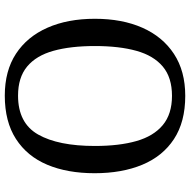

<svg xmlns="http://www.w3.org/2000/svg" viewBox="-16 -748 775 782"><g transform="rotate(-90 371.0 -357.5)"><path d="M371 10Q265 10 195 -36Q125 -82 90.5 -165Q56 -248 56 -359Q56 -470 90.5 -552Q125 -634 195.5 -679.5Q266 -725 372 -725Q473 -725 542.5 -679.5Q612 -634 648.5 -551.5Q685 -469 685 -358Q685 -247 648.5 -164.5Q612 -82 542 -36Q472 10 371 10ZM371 -44Q446 -44 490.5 -81.5Q535 -119 554.5 -189Q574 -259 574 -358Q574 -457 554.5 -527Q535 -597 490.5 -634Q446 -671 372 -671Q260 -671 213.5 -589Q167 -507 167 -358Q167 -259 187 -189Q207 -119 252 -81.5Q297 -44 371 -44Z"/></g></svg>

Font: Noto Serif Sinhala
Style: Regular
Weight: 400
Designer: Jelle Bosma - Monotype Design Team
Foundry: Monotype Imaging Inc.
Version: Version 2.006